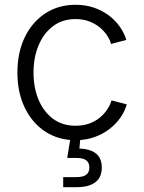

<svg xmlns="http://www.w3.org/2000/svg" viewBox="-20 -568 592 792"><path d="M291.5 10.3Q221.2 10.3 167 -25.1Q112.8 -60.5 82.3 -123.5Q51.8 -186.5 51.8 -268.6Q51.8 -351.6 82.3 -414.6Q112.8 -477.5 167 -512.9Q221.2 -548.3 291.5 -548.3Q333.5 -548.3 368.4 -536.1Q403.3 -523.9 430.4 -503.2Q457.5 -482.4 475.3 -456.3Q493.2 -430.2 501 -403.3L438 -386.7Q433.6 -403.8 421.6 -421.9Q409.7 -439.9 391.4 -455.1Q373 -470.2 348.1 -479.7Q323.2 -489.3 291.5 -489.3Q236.8 -489.3 198 -459.5Q159.2 -429.7 138.7 -379.9Q118.2 -330.1 118.2 -268.6Q118.2 -207 138.7 -157.5Q159.2 -107.9 198 -78.6Q236.8 -49.3 291.5 -49.3Q323.2 -49.3 348.6 -58.6Q374 -67.9 392.6 -83.5Q411.1 -99.1 423.1 -117.7Q435.1 -136.2 439.9 -153.8L502.9 -137.7Q495.6 -109.9 477.3 -83.5Q459 -57.1 431.6 -35.9Q404.3 -14.6 368.9 -2.2Q333.5 10.3 291.5 10.3ZM240.7 204.1V162.6H294.9Q322.8 162.6 335.7 152.8Q348.6 143.1 348.6 123Q348.6 103 335.7 93.3Q322.8 83.5 293.9 83.5H257.3L273.9 -18.6H311.5V0L307.6 44.9Q353.5 46.4 376.7 65.9Q399.9 85.4 399.9 123Q399.9 163.6 373.3 183.8Q346.7 204.1 295.4 204.1Z"/></svg>

Font: Inter 17pt Light
Style: Regular
Weight: 300
Version: Version 4.001;git-66647c0bb